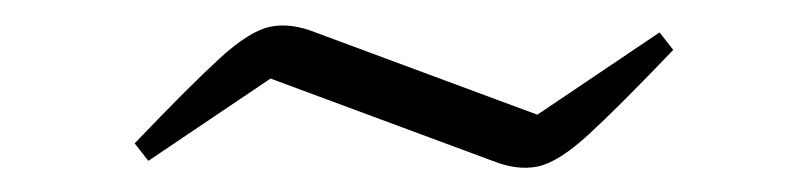

<svg xmlns="http://www.w3.org/2000/svg" viewBox="-20 -361 647 154"><path d="M99 -232 88 -246Q132 -292 156 -314Q180 -336 196.5 -339.5Q213 -343 233 -335L411 -269L509 -335L520 -321Q476 -275 452 -253Q428 -231 411.5 -227.5Q395 -224 375 -232L197 -298Z"/></svg>

Font: Piazzolla Thin ExtraLight
Style: Regular
Weight: 250
Version: Version 2.005